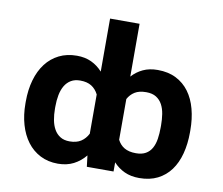

<svg xmlns="http://www.w3.org/2000/svg" viewBox="-82 -850 1115 960"><g transform="rotate(10 475.5 -370.0)"><path d="M58.2 -268.5Q58.2 -328.5 72.4 -378Q86.6 -427.6 113.8 -463.2Q141 -498.9 180.6 -518.6Q220.2 -538.4 271 -538.4Q312.5 -538.4 344.6 -523.3Q376.8 -508.2 401.3 -480.8V-750H551.1V-481.9Q574.9 -508.5 606.9 -523.4Q638.8 -538.4 681.1 -538.4Q734.7 -538.4 774.5 -518.3Q814.3 -498.2 840.7 -462.4Q867.2 -426.5 880.3 -377.1Q893.5 -327.8 893.5 -269.2V-259.2Q893.5 -200.3 880.5 -150.7Q867.5 -101.2 841.3 -65.5Q815 -29.8 775.4 -9.9Q735.8 9.9 682.5 9.9Q639.9 9.9 607.6 -5Q575.3 -19.9 551.1 -46.5V0H415.5L408.7 -56.5Q383.5 -25.6 349.1 -7.8Q314.6 9.9 269.5 9.9Q219.5 9.9 180 -10.3Q140.6 -30.5 113.6 -66.4Q86.6 -102.3 72.4 -151.5Q58.2 -200.6 58.2 -258.5ZM551.1 -367.9V-161.2Q557.2 -149.1 565.7 -139.6Q574.2 -130 585.6 -123.2Q596.9 -116.5 611.7 -112.9Q626.4 -109.4 644.9 -109.4Q675.1 -109.4 694.6 -120.6Q714.1 -131.7 725.3 -151.8Q736.5 -171.9 740.8 -199.4Q745 -226.9 745 -259.2V-269.2Q745 -298.3 740.8 -325.5Q736.5 -352.6 725.3 -373.4Q714.1 -394.2 694.4 -406.6Q674.7 -419 643.5 -419Q607.6 -419 585.6 -405.2Q563.6 -391.3 551.1 -367.9ZM208.1 -268.5V-258.5Q208.1 -228.7 213.1 -201.9Q218 -175.1 229.6 -154.7Q241.1 -134.2 260.3 -122.2Q279.5 -110.1 308.2 -110.1Q343 -110.1 365.6 -124.8Q388.1 -139.6 401.3 -165.5V-364.7Q388.1 -391 365.8 -405Q343.4 -419 308.9 -419Q281.2 -419 262.1 -407.7Q242.9 -396.3 230.8 -376.1Q218.8 -355.8 213.4 -328.3Q208.1 -300.8 208.1 -268.5Z"/></g></svg>

Font: Cannonade
Style: Bold
Weight: 700
Designer: Rasmus Andersson
Foundry: rsms
Version: Version 3.012;git-f93a4a705